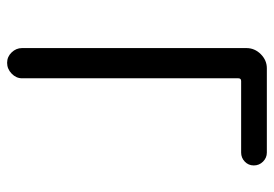

<svg xmlns="http://www.w3.org/2000/svg" viewBox="-135 -635 770 540"><g transform="rotate(90 250.0 -365.0)"><path d="M115.2 -42V-672.9Q115.2 -696.3 132.3 -713.4Q149.4 -730.5 171.9 -730.5H409.2Q423.8 -730.5 434.6 -719.7Q445.3 -709 445.3 -693.8Q445.3 -678.7 434.6 -668.5Q423.8 -658.2 409.2 -658.2H208Q200.2 -658.2 200.2 -650.4V-42Q200.2 -25.4 187 -12.7Q173.8 0 156.7 0Q139.6 0 127.4 -12.7Q115.2 -25.4 115.2 -42Z"/></g></svg>

Font: Rounded Mgen+ 2m regular
Style: Regular
Weight: 400
Designer: [Source Han Sans]
Ryoko NISHIZUKA  (kana & ideographs); Paul D. Hunt (Latin, Greek & Cyrillic); Wenlong ZHANG  (bopomofo
Version: Version 1.059.20150602